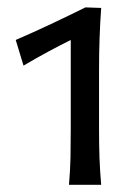

<svg xmlns="http://www.w3.org/2000/svg" viewBox="-20 -830 378 530"><path d="M170.4 -319.8Q173.8 -358.9 174.6 -395.8Q175.3 -432.6 175.3 -475.1V-719.7Q145 -704.6 112.3 -687Q79.6 -669.4 44.9 -648.9L23.4 -719.7Q73.2 -741.2 120.8 -763.7Q168.5 -786.1 215.8 -809.6L259.3 -808.1Q253.4 -725.6 253.4 -637.2V-475.1Q253.4 -431.2 254.6 -395Q255.9 -358.9 259.3 -319.8Z"/></svg>

Font: Pinar DS1 Medium
Style: Regular
Weight: 500
Designer: Amin Abedi
Version: Version 3.000